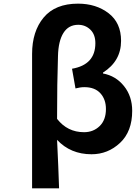

<svg xmlns="http://www.w3.org/2000/svg" viewBox="-20 -832 745 1053"><path d="M156 201V-536Q156 -660 219.5 -736Q283 -812 408 -812Q507 -812 575.5 -759.5Q644 -707 644 -608Q644 -497 545 -434V-429Q615 -416 660 -360Q705 -304 705 -224Q705 -111 638.5 -48.5Q572 14 482 14Q367 14 293 -65Q296 -13 299.5 78.5Q303 170 304 201ZM441 -107Q492 -107 526.5 -140.5Q561 -174 561 -234Q561 -287 530.5 -320.5Q500 -354 443 -354Q420 -354 394 -347L375 -455Q503 -477 503 -595Q503 -643 475.5 -669.5Q448 -696 409 -696Q356 -696 328 -651.5Q300 -607 298 -525Q293 -381 293 -180Q350 -107 441 -107Z"/></svg>

Font: NotoSansHansBold
Style: Bold
Weight: 700
Designer: Ryoko NISHIZUKA  (kana & ideographs); Paul D. Hunt (Latin, Greek & Cyrillic); Wenlong ZHANG  (bopomofo); Sandoll Communi
Foundry: Adobe Systems Incorporated
Version: Version 1.00;December 8, 2021;FontCreator 13.0.0.2675 64-bit